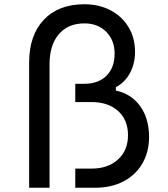

<svg xmlns="http://www.w3.org/2000/svg" viewBox="-20 -883 790 903"><path d="M334 0H427Q504 0 561 -30Q618 -60 649.5 -114Q681 -168 681 -239Q681 -326 639 -384Q597 -442 525 -457V-473Q567 -495 591 -539Q615 -583 615 -639Q615 -705 584.5 -755.5Q554 -806 500 -834.5Q446 -863 377 -863Q255 -863 186 -790Q117 -717 117 -588V0H213V-580Q213 -671 256.5 -722Q300 -773 377 -773Q440 -773 479.5 -733.5Q519 -694 519 -631Q519 -565 481 -527Q443 -489 377 -489H334V-403H410Q489 -403 535.5 -361Q582 -319 582 -247Q582 -176 535 -133Q488 -90 410 -90H334Z"/></svg>

Font: Martian Mono SemiExpanded Light
Style: Regular
Weight: 300
Width: 6
Monospace: yes
Designer: Roman Shamin
Foundry: Evil Martians
Version: Version 0.930